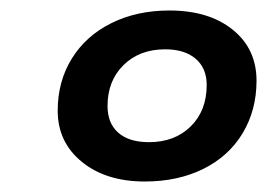

<svg xmlns="http://www.w3.org/2000/svg" viewBox="-20 -730 509 366"><path d="M90 -519Q90 -575 117 -618.5Q144 -662 192.5 -686Q241 -710 303 -710Q378 -710 423.5 -673.5Q469 -637 469 -576Q469 -520 442.5 -476Q416 -432 367.5 -408Q319 -384 256 -384Q182 -384 136 -421.5Q90 -459 90 -519ZM374 -568Q374 -600 353 -618Q332 -636 295 -636Q246 -636 215.5 -606Q185 -576 185 -528Q185 -495 205.5 -477Q226 -459 264 -459Q313 -459 343.5 -489Q374 -519 374 -568Z"/></svg>

Font: Kodchasan
Style: Bold Italic
Weight: 700
Italic angle: -10°
Version: Version 1.000; ttfautohint (v1.6)